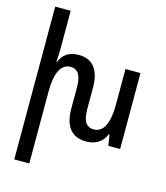

<svg xmlns="http://www.w3.org/2000/svg" viewBox="-140 -866 1044 1209"><g transform="rotate(15 381.5 -262.0)"><path d="M597 -495V-259C597 -140 563 -76 502 -76C455 -76 430 -109 430 -188V-327C430 -451 377 -505 291 -505C227 -505 189 -476 169 -427H165C167 -455 169 -483 169 -510V-760H68V236H166V-236C166 -355 199 -419 260 -419C307 -419 332 -385 332 -306V-168C332 -44 385 10 476 10C539 10 582 -21 602 -71H607L618 0H695V-495Z"/></g></svg>

Font: Noto Sans Armenian Condensed Medium
Style: Regular
Weight: 500
Width: 3
Designer: Monotype Design Team
Foundry: Monotype Imaging Inc.
Version: Version 2.008